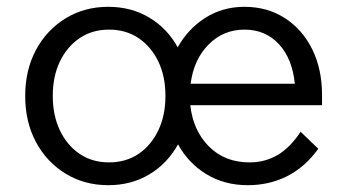

<svg xmlns="http://www.w3.org/2000/svg" viewBox="-20 -528 1020 564"><path d="M54 -246Q54 -322 85.5 -381Q117 -440 172.5 -474Q228 -508 298 -508Q366 -508 419 -476Q472 -444 502 -389Q532 -443 583 -475.5Q634 -508 698 -508Q765 -508 816.5 -475Q868 -442 897 -383.5Q926 -325 926 -249V-219H539Q547 -145 593.5 -98Q640 -51 713 -51Q759 -51 796 -73Q833 -95 863 -141L915 -91Q876 -37 823.5 -10.5Q771 16 708 16Q639 16 586 -16.5Q533 -49 503 -104Q472 -48 419 -16Q366 16 298 16Q228 16 172.5 -18Q117 -52 85.5 -111Q54 -170 54 -246ZM135 -246Q135 -189 156 -145Q177 -101 214 -76Q251 -51 300 -51Q350 -51 387 -76Q424 -101 445 -145Q466 -189 466 -246Q466 -304 445 -347.5Q424 -391 387 -416Q350 -441 300 -441Q251 -441 214 -416Q177 -391 156 -347.5Q135 -304 135 -246ZM698 -441Q636 -441 592.5 -397Q549 -353 540 -282H846Q839 -355 799.5 -398Q760 -441 698 -441Z"/></svg>

Font: Wix Madefor Text
Style: Regular
Weight: 400
Designer: Dalton Maag Ltd
Foundry: Dalton Maag Ltd
Version: Version 3.100